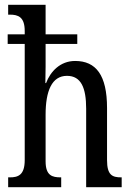

<svg xmlns="http://www.w3.org/2000/svg" viewBox="-20 -780 549 800"><path d="M14 0H235V-41H233C198 -41 170 -48 170 -108V-302C170 -401 196 -464 259 -464C318 -464 339 -414 339 -327V0H487V-41H485C448 -41 426 -50 426 -113V-330C426 -467 380 -526 293 -526C231 -526 190 -482 172 -434H169C169 -442 170 -475 170 -503V-597H302V-637H170V-760H14V-719H21C55 -719 83 -710 83 -651V-637H12V-597H83V-113C83 -50 55 -41 21 -41H14Z"/></svg>

Font: Noto Serif Devanagari ExtraCondensed
Style: Regular
Weight: 400
Width: 2
Designer: Universal Thirst, Indian Type Foundry and the Monotype Design Team
Foundry: Monotype Imaging Inc.
Version: Version 2.004